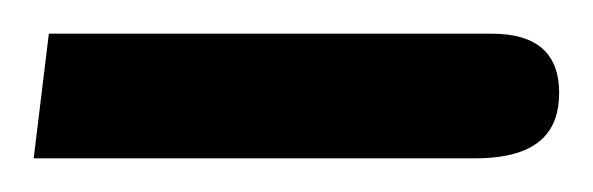

<svg xmlns="http://www.w3.org/2000/svg" viewBox="-20 -89 352 114"><path d="M0 5H262C301 5 312 -12 312 -34C312 -56 300 -69 272 -69H9Z"/></svg>

Font: Noto Sans Arabic UI XCn
Style: Regular
Weight: 400
Width: 2
Designer: Monotype Design Team, Nadine Chahine and Nizar Qandah
Foundry: Monotype Imaging Inc.
Version: Version 2.010